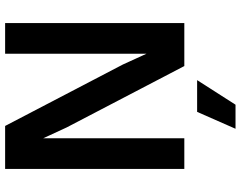

<svg xmlns="http://www.w3.org/2000/svg" viewBox="-115 -625 940 750"><g transform="rotate(-90 355.0 -250.0)"><path d="M232 -460 190 -551V0H70V-700H238L478 -240L520 -148V-700H640V0H472ZM293 50H417L321 200H227Z"/></g></svg>

Font: PT Root UI Web Bold
Style: Regular
Weight: 700
Designer: Vitaly Kuzmin
Foundry: ParaType Ltd.
Version: Version 1.000W